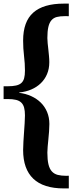

<svg xmlns="http://www.w3.org/2000/svg" viewBox="-23 -780 411 1071"><path d="M84 -262.2Q120.1 -257.8 150.9 -243.9Q181.6 -230 204.3 -207.8Q227.1 -185.5 239.7 -155.3Q252.4 -125 252.4 -88.4Q252.4 -69.3 250.7 -47.1Q249 -24.9 246.8 -2.9Q244.6 19 242.9 38.3Q241.2 57.6 241.2 70.8Q241.2 111.3 247.3 136.7Q253.4 162.1 266.4 176.3Q279.3 190.4 299.3 195.6Q319.3 200.7 347.2 200.7Q350.6 200.7 353.8 200.4Q356.9 200.2 360.8 200.2V271H333Q219.2 271 162.6 216.8Q106 162.6 106 57.1Q106 35.2 107.7 9.5Q109.4 -16.1 111.1 -42Q112.8 -67.9 114.5 -92.3Q116.2 -116.7 116.2 -136.2Q116.2 -161.6 111.6 -179.2Q106.9 -196.8 95.9 -207.5Q85 -218.3 66.4 -222.9Q47.9 -227.5 20 -227.5H-2.9V-298.8H20Q47.9 -298.8 66.4 -303Q85 -307.1 95.9 -316.9Q106.9 -326.7 111.6 -343.5Q116.2 -360.4 116.2 -386.2Q116.2 -425.8 111.1 -467.5Q106 -509.3 106 -553.7Q106 -659.7 162.6 -709.7Q219.2 -759.8 333 -759.8H360.8V-689.5Q354.5 -689.9 348.9 -689.9Q343.3 -689.9 337.9 -689.9Q312.5 -689.9 294.2 -685.3Q275.9 -680.7 264.2 -667.2Q252.4 -653.8 246.8 -629.9Q241.2 -606 241.2 -567.9Q241.2 -554.7 242.9 -538.6Q244.6 -522.5 246.6 -504.6Q248.5 -486.8 250.2 -468.5Q252 -450.2 252 -433.1Q252 -396.5 239.5 -366.9Q227.1 -337.4 204.6 -315.7Q182.1 -293.9 151.4 -280.8Q120.6 -267.6 84 -264.2Z"/></svg>

Font: DimaFred
Style: Bold
Weight: 800
Designer: R.Balvardi
Foundry: R.Balvardi (r.balvardi@gmail.com)
Version: Version 1.00;August 2, 2018;FontCreator 11.5.0.2427 64-bit